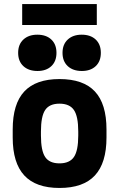

<svg xmlns="http://www.w3.org/2000/svg" viewBox="-20 -922 590 952"><path d="M275 10Q158 10 100.5 -52Q43 -114 43 -240V-280Q43 -407 100.5 -468.5Q158 -530 275 -530Q393 -530 450.5 -468.5Q508 -407 508 -280V-240Q508 -114 450.5 -52Q393 10 275 10ZM275 -112Q325 -112 346.5 -143.5Q368 -175 368 -250V-270Q368 -345 346.5 -376.5Q325 -408 275 -408Q225 -408 204 -376.5Q183 -345 183 -270V-250Q183 -175 204 -143.5Q225 -112 275 -112ZM166 -570Q122 -570 96 -594Q70 -618 70 -660Q70 -702 96 -726Q122 -750 165 -750Q209 -750 234.5 -726Q260 -702 260 -660Q260 -618 234.5 -594Q209 -570 166 -570ZM386 -570Q342 -570 316 -594Q290 -618 290 -660Q290 -702 316 -726Q342 -750 385 -750Q429 -750 454.5 -726Q480 -702 480 -660Q480 -618 454.5 -594Q429 -570 386 -570ZM90 -798V-902H460V-798Z"/></svg>

Font: M PLUS Code Latin SemiExpanded
Style: Bold
Weight: 700
Width: 6
Designer: Coji Morishita
Foundry: UNDERFOREST DESIGN
Version: Version 1.002; ttfautohint (v1.8.3)